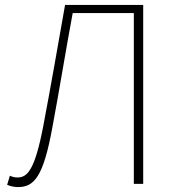

<svg xmlns="http://www.w3.org/2000/svg" viewBox="-20 -746 710 779"><path d="M53 13C118 13 156 -27 193 -232C222 -386 246 -538 275 -693H523V0H561V-726H244C213 -551 187 -400 156 -237C121 -53 90 -26 51 -26C40 -26 31 -28 20 -33L9 4C26 11 42 13 53 13Z"/></svg>

Font: Noto Sans CJK HK Thin
Style: Regular
Weight: 100
Designer: Ryoko NISHIZUKA 西塚涼子 (kana, bopomofo & ideographs); Paul D. Hunt (Latin, Greek & Cyrillic); Sandoll Communications 산돌커뮤니
Foundry: Adobe
Version: Version 2.004;hotconv 1.0.118;makeotfexe 2.5.65603